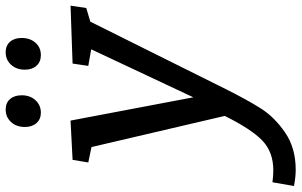

<svg xmlns="http://www.w3.org/2000/svg" viewBox="-262 -588 1037 660"><g transform="rotate(-90 256.0 -258.5)"><path d="M566 -534 558 -480 511 -466 279 0Q242 74 212.5 120.5Q183 167 130 203.5Q77 240 2 240Q-24 240 -54 234L-41 160Q-19 163 0 163Q63 163 102.5 125Q142 87 187 -4L80 -462L27 -473L36 -527L171 -534L251 -112L416 -463L359 -473L367 -527ZM149 -691Q149 -720 166 -738.5Q183 -757 209 -757Q232 -757 245 -742Q258 -727 258 -702Q258 -673 241 -654.5Q224 -636 198 -636Q176 -636 162.5 -651Q149 -666 149 -691ZM346 -691Q346 -720 363 -738.5Q380 -757 406 -757Q429 -757 442 -742Q455 -727 455 -702Q455 -673 438.5 -654.5Q422 -636 396 -636Q373 -636 359.5 -651Q346 -666 346 -691Z"/></g></svg>

Font: Bitter Pro Medium
Style: Italic
Weight: 500
Italic angle: -9°
Designer: Sol Matas, and Bitter project Authors
Foundry: Sol Matas
Version: Version 1.010